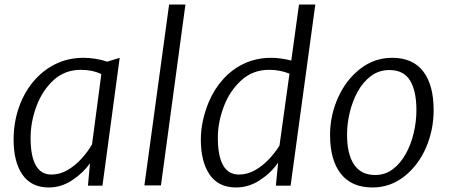

<svg xmlns="http://www.w3.org/2000/svg" viewBox="-20 -819 1982 847"><path d="M195 8Q118 8 79 -48.5Q40 -105 40 -203Q40 -275.5 61.8 -340.5Q83.5 -405.5 124.2 -455.8Q165 -506 222 -535Q279 -564 349 -564Q372.5 -564 400.5 -559.8Q428.5 -555.5 453 -547L508 -564L432 0H368L377 -99Q346.5 -55.5 298.2 -23.8Q250 8 195 8ZM207 -49Q244.5 -49 278.5 -69Q312.5 -89 340 -119.5Q367.5 -150 386 -182L427 -492Q387.5 -511 337 -511Q266.5 -511 217 -466Q167 -420.5 141 -350.8Q115 -281 115 -211Q115 -49 207 -49Z M617 -1 726 -799H798L690 -1Z M1021 8Q944 8 905 -48.5Q866 -105 866 -203Q866 -284 901 -369Q924.5 -425 963.8 -469Q1003 -513 1056.8 -538.5Q1110.5 -564 1178 -564Q1215.5 -564 1265 -552L1299 -799H1371L1262 0H1197L1207 -102Q1176.5 -57 1127 -24.5Q1077.5 8 1021 8ZM1034 -49Q1071 -49 1104.8 -68Q1138.5 -87 1166.2 -116.5Q1194 -146 1213 -177L1257 -494Q1215.5 -511 1167 -511Q1095.5 -511 1045 -465Q993.5 -418.5 967.2 -348.8Q941 -279 941 -212Q941 -49 1034 -49Z M1623 8Q1531 8 1483.5 -52.5Q1436 -113 1436 -224Q1436 -310.5 1472 -390Q1507.5 -468 1569.8 -516Q1632 -564 1710 -564Q1801 -564 1847 -504Q1893 -444 1893 -333Q1893 -245.5 1859 -167Q1824.5 -88.5 1762.8 -40.2Q1701 8 1623 8ZM1635 -47Q1679.5 -47 1713.2 -72.8Q1747 -98.5 1770.2 -140.5Q1793.5 -182.5 1805.2 -233Q1817 -283.5 1817 -333Q1817 -418 1788.8 -464Q1760.5 -510 1698 -510Q1652 -510 1617 -484Q1582 -458 1558.5 -415.8Q1535 -373.5 1523 -323.5Q1511 -273.5 1511 -225Q1511 -139 1542 -93Q1573 -47 1635 -47Z"/></svg>

Font: Merriweather Sans Light
Style: Italic
Weight: 300
Italic angle: -7.5°
Designer: Eben Sorkin
Foundry: Eben Sorkin
Version: Version 2.001; ttfautohint (v1.8.3)